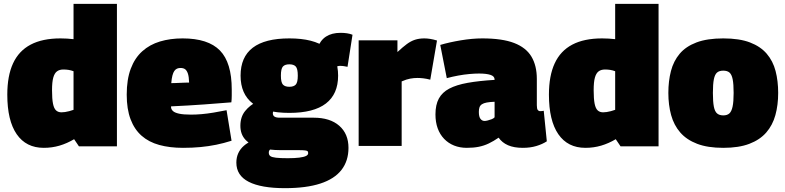

<svg xmlns="http://www.w3.org/2000/svg" viewBox="-20 -760 4091 1000"><path d="M391 2 366 -35Q329 -13 290 -1.5Q251 10 208 10Q116 10 67 -61Q18 -132 18 -267Q18 -365 48 -430Q78 -495 139.5 -527.5Q201 -560 295 -560Q312 -560 329.5 -559Q347 -558 363 -556V-740H589V2ZM363 -188V-389Q350 -394 337 -396Q324 -398 310 -398Q290 -398 277 -388.5Q264 -379 257.5 -356Q251 -333 251 -290Q251 -245 256 -220Q261 -195 272 -185Q283 -175 300 -175Q309 -175 319 -176.5Q329 -178 340.5 -181Q352 -184 363 -188Z M933 10Q864 10 809.5 -5Q755 -20 717.5 -53Q680 -86 660 -139Q640 -192 640 -267Q640 -346 661 -402Q682 -458 721 -493Q760 -528 813.5 -544Q867 -560 931 -560Q1064 -560 1125.5 -497Q1187 -434 1187 -294Q1187 -282 1187 -262.5Q1187 -243 1185 -227Q1157 -225 1120.5 -222Q1084 -219 1042.5 -216Q1001 -213 957.5 -210.5Q914 -208 871 -206Q871 -205 871 -203.5Q871 -202 871 -200Q872 -190 881 -181.5Q890 -173 912.5 -168Q935 -163 975 -163Q1001 -163 1030 -165.5Q1059 -168 1092 -173.5Q1125 -179 1160 -186L1186 -27Q1145 -14 1105.5 -6Q1066 2 1024 6Q982 10 933 10ZM872 -327Q882 -327 893.5 -327.5Q905 -328 917.5 -328.5Q930 -329 942 -329.5Q954 -330 965 -330Q964 -361 958.5 -377Q953 -393 944 -399.5Q935 -406 920 -406Q910 -406 902 -402.5Q894 -399 888 -390.5Q882 -382 878 -366.5Q874 -351 872 -327Z M1464 220Q1340 220 1275.5 187Q1211 154 1211 87Q1211 60 1221 38Q1231 16 1250.5 -1Q1270 -18 1298 -29L1398 10Q1392 14 1388 17.5Q1384 21 1382 25Q1380 29 1380 35Q1380 47 1388 53Q1396 59 1417.5 61.5Q1439 64 1479 64Q1515 64 1538.5 61Q1562 58 1573.5 52.5Q1585 47 1585 38Q1585 31 1582.5 28Q1580 25 1569.5 23.5Q1559 22 1536 22H1443Q1380 22 1332.5 9Q1285 -4 1258.5 -32Q1232 -60 1232 -105Q1232 -151 1256.5 -181.5Q1281 -212 1319 -231L1425 -207Q1412 -198 1406.5 -190Q1401 -182 1401 -170Q1401 -158 1410 -152.5Q1419 -147 1437 -147H1614Q1699 -147 1747 -105Q1795 -63 1795 10Q1795 78 1758.5 125Q1722 172 1648.5 196Q1575 220 1464 220ZM1487 -172Q1360 -172 1296.5 -221Q1233 -270 1233 -366Q1233 -463 1296.5 -511.5Q1360 -560 1487 -560Q1614 -560 1677.5 -511.5Q1741 -463 1741 -366Q1741 -270 1677.5 -221Q1614 -172 1487 -172ZM1487 -308Q1510 -308 1520.5 -319.5Q1531 -331 1531 -366Q1531 -402 1520.5 -413.5Q1510 -425 1487 -425Q1464 -425 1453.5 -413.5Q1443 -402 1443 -366Q1443 -331 1453.5 -319.5Q1464 -308 1487 -308ZM1715 -396 1633 -509Q1648 -550 1678 -569.5Q1708 -589 1754 -589Q1772 -589 1788 -586.5Q1804 -584 1816 -579L1790 -412Q1781 -414 1771 -415.5Q1761 -417 1750 -417Q1740 -417 1731 -412Q1722 -407 1715 -396Z M2050 -550V-489Q2078 -515 2099 -530.5Q2120 -546 2141.5 -553Q2163 -560 2190 -560Q2204 -560 2220 -557.5Q2236 -555 2256 -549L2221 -345Q2202 -350 2185.5 -352Q2169 -354 2154 -354Q2136 -354 2116.5 -350.5Q2097 -347 2072 -336V0H1848V-550Z M2248 -164Q2248 -214 2265.5 -246.5Q2283 -279 2320 -298.5Q2357 -318 2415.5 -328.5Q2474 -339 2556 -344V-346Q2556 -363 2534.5 -370Q2513 -377 2475 -377Q2453 -377 2425 -374.5Q2397 -372 2367 -366.5Q2337 -361 2307 -353L2273 -526Q2320 -540 2380 -550Q2440 -560 2492 -560Q2596 -560 2658 -536Q2720 -512 2748 -465Q2776 -418 2776 -349V-212Q2776 -193 2781 -187Q2786 -181 2792 -181Q2797 -181 2802.5 -181.5Q2808 -182 2812 -183L2828 -24Q2805 -9 2773.5 0.5Q2742 10 2703 10Q2657 10 2626 -3.5Q2595 -17 2577 -43Q2551 -25 2526 -13Q2501 -1 2473.5 4.5Q2446 10 2411 10Q2375 10 2345 -2Q2315 -14 2293 -37Q2271 -60 2259.5 -92Q2248 -124 2248 -164ZM2474 -177Q2474 -152 2482.5 -141Q2491 -130 2504 -130Q2510 -130 2520 -132.5Q2530 -135 2540.5 -139Q2551 -143 2556 -149V-230Q2531 -229 2515 -226Q2499 -223 2490 -217Q2481 -211 2477.5 -201.5Q2474 -192 2474 -177Z M3212 2 3187 -35Q3150 -13 3111 -1.5Q3072 10 3029 10Q2937 10 2888 -61Q2839 -132 2839 -267Q2839 -365 2869 -430Q2899 -495 2960.5 -527.5Q3022 -560 3116 -560Q3133 -560 3150.5 -559Q3168 -558 3184 -556V-740H3410V2ZM3184 -188V-389Q3171 -394 3158 -396Q3145 -398 3131 -398Q3111 -398 3098 -388.5Q3085 -379 3078.5 -356Q3072 -333 3072 -290Q3072 -245 3077 -220Q3082 -195 3093 -185Q3104 -175 3121 -175Q3130 -175 3140 -176.5Q3150 -178 3161.5 -181Q3173 -184 3184 -188Z M3461 -276Q3461 -338 3474.5 -390Q3488 -442 3520 -480Q3552 -518 3607.5 -539Q3663 -560 3747 -560Q3831 -560 3886 -539Q3941 -518 3973.5 -480Q4006 -442 4019.5 -390Q4033 -338 4033 -276Q4033 -213 4018.5 -160.5Q4004 -108 3971 -70Q3938 -32 3883 -11Q3828 10 3747 10Q3666 10 3611 -11Q3556 -32 3523 -70Q3490 -108 3475.5 -160.5Q3461 -213 3461 -276ZM3693 -276Q3693 -230 3698 -204.5Q3703 -179 3715 -169Q3727 -159 3747 -159Q3767 -159 3778.5 -169Q3790 -179 3795.5 -204.5Q3801 -230 3801 -276Q3801 -322 3796 -347Q3791 -372 3779.5 -382Q3768 -392 3747 -392Q3726 -392 3714.5 -382Q3703 -372 3698 -347Q3693 -322 3693 -276Z"/></svg>

Font: Georama ExtraCondensed Thin Black
Style: Regular
Weight: 900
Version: Version 1.001